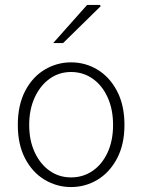

<svg xmlns="http://www.w3.org/2000/svg" viewBox="-20 -744 575 776"><path d="M267 12Q210 12 160.5 -17.5Q111 -47 81.5 -103.5Q52 -160 52 -239Q52 -319 81.5 -376Q111 -433 160.5 -462.5Q210 -492 267 -492Q325 -492 374 -462.5Q423 -433 453 -376Q483 -319 483 -239Q483 -160 453 -103.5Q423 -47 374 -17.5Q325 12 267 12ZM267 -27Q316 -27 354.5 -53.5Q393 -80 415 -128Q437 -176 437 -239Q437 -302 415 -350.5Q393 -399 354.5 -426Q316 -453 267 -453Q219 -453 181 -426Q143 -399 120.5 -350.5Q98 -302 98 -239Q98 -176 120.5 -128Q143 -80 181 -53.5Q219 -27 267 -27ZM195 -570 332 -724H384L387 -719L235 -570Z"/></svg>

Font: Source Sans 3 ExtraLight Light
Style: Regular
Weight: 300
Version: Version 3.052;hotconv 1.1.0;makeotfexe 2.6.0